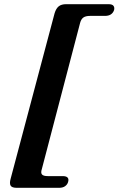

<svg xmlns="http://www.w3.org/2000/svg" viewBox="-20 -773 566 918"><path d="M363 -663.5 180 35.5Q174 53.5 180.8 61.2Q187.5 69 208.5 69H279.5Q314 69 305.5 97.5Q302 109.5 291.2 117.2Q280.5 125 262.5 125H60Q37 125 30.8 114.5Q24.5 104 31 81L241 -709.5Q248 -732.5 260.8 -742.8Q273.5 -753 296.5 -753H499Q516.5 -753 522.5 -745.2Q528.5 -737.5 525.5 -725Q516 -697 482 -697H411Q390 -697 379 -689.5Q368 -682 363 -663.5Z"/></svg>

Font: Fraunces 9pt
Style: Bold Italic
Weight: 700
Italic angle: -16°
Version: Version 1.000;[b76b70a41]